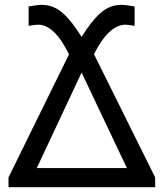

<svg xmlns="http://www.w3.org/2000/svg" viewBox="-20 -783 683 803"><path d="M15.6 0V-41L268.6 -555.7Q208 -679.7 139.6 -679.7Q127 -679.7 99.6 -674.8V-755.9Q135.7 -762.7 154.3 -762.7Q203.1 -762.7 241.2 -729.5Q279.3 -696.3 321.3 -628.9Q363.3 -696.3 401.4 -729.5Q439.5 -762.7 486.3 -762.7Q506.8 -762.7 543 -755.9V-674.8Q513.7 -679.7 504.9 -679.7Q435.5 -679.7 373 -556.6L628.9 -41V0ZM133.8 -80.1H510.7L321.3 -479.5Z"/></svg>

Font: Gothic A1 Medium
Style: Regular
Weight: 500
Designer: HanYang I&C Co.,Ltd.
Foundry: HanYang I&C Co.,Ltd.
Version: Version 2.50